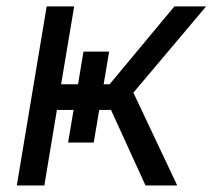

<svg xmlns="http://www.w3.org/2000/svg" viewBox="-20 -565 648 585"><path d="M31.2 0 122.2 -545.5H206L166.2 -308.2H217.7L234.4 -407.7H312.5L295.8 -308.2H313.9L511.4 -545.5H608L386.4 -282.7L519.9 0H423.3L318.2 -230.1H282.3L265.6 -130.7H187.5L204.2 -230.1H153.4L115.1 0Z"/></svg>

Font: Karasuma Gothic
Style: Italic
Weight: 400
Italic angle: -9.39999°
Designer: Rasmus Andersson / Ryoko Nishizuka
Foundry: Genbu
Version: Version 1.00